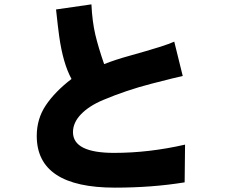

<svg xmlns="http://www.w3.org/2000/svg" viewBox="-20 -818 1040 885"><path d="M149.4 -191.4Q149.4 -270.5 191.4 -333Q233.4 -395.5 309.6 -454.1Q270.5 -525.4 252.9 -650.4Q247.1 -691.4 238.3 -774.4L401.4 -797.9Q405.3 -717.8 419.4 -658.2Q433.6 -598.6 460 -522.5Q511.7 -543 579.1 -561.5Q744.1 -607.4 783.2 -626L822.3 -467.8Q793.9 -461.9 678.2 -432.1Q562.5 -402.3 456.1 -357.4Q390.6 -330.1 353.5 -291.5Q316.4 -252.9 316.4 -209Q316.4 -113.3 505.9 -113.3Q667 -113.3 833 -151.4L831.1 22.5Q681.6 46.9 509.8 46.9Q149.4 46.9 149.4 -191.4Z"/></svg>

Font: GenEi Gothic M Heavy
Style: Regular
Weight: 800
Designer: o_tamon (Modified); [Source Han Sans]
Ryoko NISHIZUKA  (kana & ideographs); Paul D. Hunt (Latin, Greek & Cyrillic); Wenl
Version: Version 1.1a;Original Version 1.004